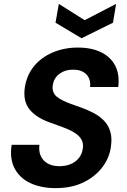

<svg xmlns="http://www.w3.org/2000/svg" viewBox="-20 -957 652 989"><path d="M267 12Q191 12 136 -14Q81 -40 55 -90Q29 -140 40 -211H183Q179 -179 189.5 -154.5Q200 -130 224.5 -115.5Q249 -101 286 -101Q318 -101 343.5 -111.5Q369 -122 385.5 -142Q402 -162 406 -189Q410 -210 404.5 -226.5Q399 -243 385.5 -256.5Q372 -270 352 -280.5Q332 -291 307 -300.5Q282 -310 254 -320Q172 -346 134.5 -390.5Q97 -435 108 -507Q118 -571 155.5 -616.5Q193 -662 252 -687Q311 -712 381 -712Q452 -712 501.5 -687.5Q551 -663 574 -617.5Q597 -572 589 -509H444Q447 -533 438.5 -553.5Q430 -574 409.5 -586Q389 -598 359 -598Q332 -599 309 -589.5Q286 -580 271 -562.5Q256 -545 252 -519Q249 -499 254.5 -484Q260 -469 273 -458.5Q286 -448 304.5 -439Q323 -430 346 -421.5Q369 -413 395 -404Q432 -391 463 -374.5Q494 -358 516.5 -334.5Q539 -311 548.5 -278Q558 -245 551 -199Q543 -142 506 -94Q469 -46 408.5 -17Q348 12 267 12ZM578 -937 562 -840 400 -760 266 -840 283 -937 416 -853Z"/></svg>

Font: DM Sans 10pt
Style: Bold Italic
Weight: 700
Italic angle: -10°
Version: Version 4.004;gftools[0.9.30]